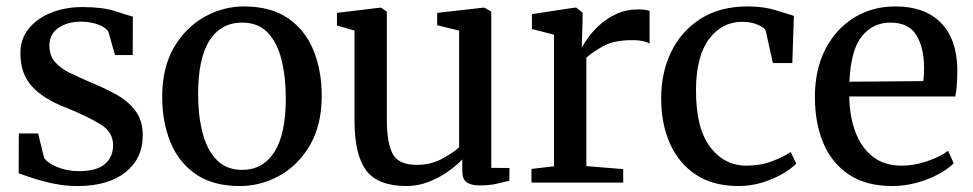

<svg xmlns="http://www.w3.org/2000/svg" viewBox="-20 -582 3100 612"><path d="M101.5 -156.5 120.5 -79.5Q129 -64 161 -50.2Q193 -36.5 230.5 -36.5Q288.5 -36.5 314.5 -59.2Q340.5 -82 340.5 -119Q340.5 -160.5 301.5 -185Q262.5 -209.5 191.5 -238.5Q119 -266 82 -306.5Q45 -347 45 -412.5Q45 -457.5 71.2 -490.2Q97.5 -523 142.2 -541.2Q187 -559.5 243 -559.5Q307 -559.5 346 -546.8Q385 -534 403.5 -529L403 -406.5H346.5L326 -479.5Q319 -493.5 294.8 -503Q270.5 -512.5 239.5 -513Q195 -513 166.2 -493Q137.5 -473 137.5 -437.5Q137.5 -404 155.8 -383.8Q174 -363.5 203 -349.5Q232 -335.5 264.5 -321.5Q308 -303.5 347 -282.8Q386 -262 410.5 -230.5Q435 -199 435 -150Q435 -77 380 -33Q325 11 226.5 11Q189 11 152.2 3.5Q115.5 -4 85.8 -13.8Q56 -23.5 39.5 -29.5L40 -156.5Z M497 -273.5Q497 -366.5 534.5 -430.8Q572 -495 631.8 -528.2Q691.5 -561.5 757.5 -561.5Q843.5 -561.5 898.2 -523.8Q953 -486 979.2 -421.5Q1005.5 -357 1005.5 -277Q1005.5 -183.5 968 -119.2Q930.5 -55 870.8 -22Q811 11 745 11Q659 11 604.2 -26.8Q549.5 -64.5 523.2 -129Q497 -193.5 497 -273.5ZM752 -40.5Q818 -40.5 854.5 -97.5Q891 -154.5 891 -268.5Q891 -336 877.5 -390.8Q864 -445.5 833.5 -477.8Q803 -510 752 -510Q685 -510 648.2 -453.5Q611.5 -397 611.5 -282Q611.5 -214 625.5 -159.2Q639.5 -104.5 670.5 -72.5Q701.5 -40.5 752 -40.5Z M1508.5 9Q1481.5 9 1467.5 -1Q1453.5 -11 1453.5 -37.5V-74Q1435.5 -54.5 1407.8 -35Q1380 -15.5 1346 -2.2Q1312 11 1276 11Q1184.5 11 1147.2 -38.8Q1110 -88.5 1110 -198V-484.5L1054 -501V-541L1191 -557.5H1195L1213 -545V-204Q1213 -126 1231.8 -91.2Q1250.5 -56.5 1309 -56.5Q1352.5 -56.5 1387.8 -75.2Q1423 -94 1443.5 -112.5V-484.5L1373.5 -501.5V-541L1520 -557.5H1524.5L1546 -545V-47L1604 -46.5L1603.5 -6Q1586.5 -1.5 1562.8 3.8Q1539 9 1508.5 9Z M1674 0V-43.5L1746 -52V-471.5L1675.5 -489.5V-537L1810.5 -557.5H1817L1837 -541.5V-520L1834.5 -432.5L1837 -433.5Q1841 -443 1854.8 -462.2Q1868.5 -481.5 1891 -502.2Q1913.5 -523 1944.8 -537.5Q1976 -552 2015.5 -552Q2029 -552 2037 -550.5Q2045 -549 2050.5 -547V-443Q2045 -447 2031 -450.5Q2017 -454 1995 -454Q1937.5 -454 1903.8 -435.5Q1870 -417 1849 -398V-52.5L1966.5 -43V0Z M2087.5 -267.5Q2087 -349 2119 -415.8Q2151 -482.5 2212.8 -522Q2274.5 -561.5 2363.5 -561.5Q2414 -561.5 2452.2 -549.5Q2490.5 -537.5 2510.5 -531.5L2505.5 -381H2443.5L2421.5 -481Q2418.5 -493.5 2396 -503Q2373.5 -512.5 2346 -512.5Q2281 -512.5 2240 -457.5Q2199 -402.5 2198.5 -296Q2198 -174 2243.2 -114Q2288.5 -54 2359 -54Q2403.5 -54 2440.8 -68Q2478 -82 2500.5 -97.5L2518 -60.5Q2501.5 -43.5 2472.8 -27Q2444 -10.5 2408.2 0.2Q2372.5 11 2334.5 11Q2252.5 11 2197.8 -25.5Q2143 -62 2115.2 -125Q2087.5 -188 2087.5 -267.5Z M2823.5 11Q2741.5 11 2686.8 -25Q2632 -61 2604.8 -125Q2577.5 -189 2577.5 -273Q2577.5 -361 2611.2 -425.8Q2645 -490.5 2702.8 -526Q2760.5 -561.5 2834 -561.5Q2926.5 -561.5 2977.8 -510.8Q3029 -460 3031.5 -364.5Q3031.5 -304 3025 -274.5H2687Q2688 -210.5 2706.8 -160.8Q2725.5 -111 2762.2 -82.5Q2799 -54 2854 -54Q2895 -54 2937.2 -68.8Q2979.5 -83.5 3002 -101.5L3020 -61.5Q3002.5 -43.5 2971.5 -26.8Q2940.5 -10 2902 0.5Q2863.5 11 2823.5 11ZM2687.5 -321.5 2923 -323.5Q2924.5 -334 2925 -347.8Q2925.5 -361.5 2925.5 -368Q2925 -431 2900.5 -470.5Q2876 -510 2818 -510Q2763 -510 2727.5 -466.8Q2692 -423.5 2687.5 -321.5Z"/></svg>

Font: Merriweather Text
Style: Regular
Weight: 400
Designer: Eben Sorkin
Foundry: Eben Sorkin
Version: Version 2.100; ttfautohint (v1.7.19-72a1) -l 8 -r 50 -G 200 